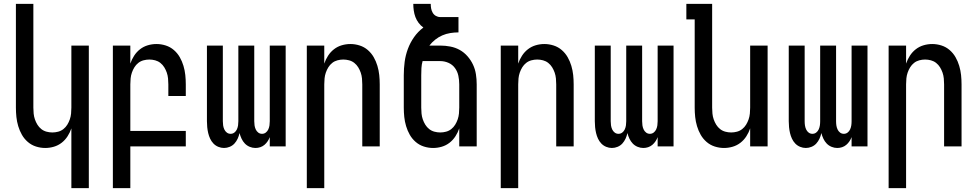

<svg xmlns="http://www.w3.org/2000/svg" viewBox="-20 -755 5040 990"><path d="M348 215V-93Q341 -72 328.5 -52.5Q316 -33 298 -19Q280 -5 258 1.5Q236 8 213 8Q189 8 165.5 0.5Q142 -7 123.5 -23Q105 -39 93 -60Q81 -81 74 -104.5Q67 -128 64.5 -152Q62 -176 62 -200V-735H152V-200Q152 -185 153.5 -169.5Q155 -154 160 -139.5Q165 -125 173 -112Q181 -99 193 -89.5Q205 -80 220 -76Q235 -72 250 -72Q265 -72 280 -76Q295 -80 307 -89.5Q319 -99 327 -112Q335 -125 340 -139.5Q345 -154 346.5 -169.5Q348 -185 348 -200V-520H438V215Z M562 215V-520H652V-427Q659 -448 671.5 -467.5Q684 -487 702 -501Q720 -515 742 -521.5Q764 -528 787 -528Q811 -528 834.5 -520.5Q858 -513 876.5 -497Q895 -481 907 -460Q919 -439 926 -415.5Q933 -392 935.5 -368Q938 -344 938 -320V-260H848V-320Q848 -335 846.5 -350.5Q845 -366 840 -380.5Q835 -395 827 -408Q819 -421 807 -430.5Q795 -440 780 -444Q765 -448 750 -448Q735 -448 720 -444Q705 -440 693 -430.5Q681 -421 673 -408Q665 -395 660 -380.5Q655 -366 653.5 -350.5Q652 -335 652 -320V-80H938V0H652V215Z M1135 8Q1120 8 1105.5 2Q1091 -4 1080.5 -15Q1070 -26 1063.5 -40Q1057 -54 1053.5 -69Q1050 -84 1048.5 -99.5Q1047 -115 1047 -130V-520H1129V-130Q1129 -119 1130.5 -108.5Q1132 -98 1136.5 -88Q1141 -78 1149.5 -71.5Q1158 -65 1169 -65Q1180 -65 1188.5 -71.5Q1197 -78 1201.5 -88Q1206 -98 1207.5 -108.5Q1209 -119 1209 -130V-520H1291V-130Q1291 -119 1292.5 -108.5Q1294 -98 1298.5 -88Q1303 -78 1311.5 -71.5Q1320 -65 1331 -65Q1342 -65 1350.5 -71.5Q1359 -78 1363.5 -88Q1368 -98 1369.5 -108.5Q1371 -119 1371 -130V-520H1453V0H1371V-48Q1367 -37 1360 -26.5Q1353 -16 1343.5 -8Q1334 0 1322 4Q1310 8 1297 8Q1282 8 1267.5 2Q1253 -4 1242.5 -15Q1232 -26 1225.5 -40Q1219 -54 1215 -69Q1212 -54 1205.5 -40Q1199 -26 1189 -15Q1179 -4 1164.5 2Q1150 8 1135 8Z M1562 215V-520H1652V-427Q1659 -448 1671.5 -467.5Q1684 -487 1702 -501Q1720 -515 1742 -521.5Q1764 -528 1787 -528Q1811 -528 1834.5 -520.5Q1858 -513 1876.5 -497Q1895 -481 1907 -460Q1919 -439 1926 -415.5Q1933 -392 1935.5 -368Q1938 -344 1938 -320V0H1848V-320Q1848 -335 1846.5 -350.5Q1845 -366 1840 -380.5Q1835 -395 1827 -408Q1819 -421 1807 -430.5Q1795 -440 1780 -444Q1765 -448 1750 -448Q1735 -448 1720 -444Q1705 -440 1693 -430.5Q1681 -421 1673 -408Q1665 -395 1660 -380.5Q1655 -366 1653.5 -350.5Q1652 -335 1652 -320V215Z M2213 8Q2189 8 2165.5 0.5Q2142 -7 2123.5 -23Q2105 -39 2093 -60Q2081 -81 2074 -104.5Q2067 -128 2064.5 -152Q2062 -176 2062 -200V-367Q2062 -402 2066.5 -436Q2071 -470 2083 -502.5Q2095 -535 2115 -563.5Q2135 -592 2163 -613Q2149 -623 2138.5 -637Q2128 -651 2122 -667Q2116 -683 2113.5 -700.5Q2111 -718 2111 -735H2201Q2201 -723 2203 -711.5Q2205 -700 2211 -689.5Q2217 -679 2227.5 -673Q2238 -667 2250 -667H2344V-588Q2323 -588 2301.5 -584.5Q2280 -581 2260.5 -572.5Q2241 -564 2224 -550.5Q2207 -537 2194 -520H2250Q2276 -520 2302 -515Q2328 -510 2350.5 -497.5Q2373 -485 2390.5 -465Q2408 -445 2419 -421.5Q2430 -398 2434 -372Q2438 -346 2438 -320V0H2348V-93Q2341 -72 2328.5 -52.5Q2316 -33 2298 -19Q2280 -5 2258 1.5Q2236 8 2213 8ZM2250 -72Q2265 -72 2280 -76Q2295 -80 2307 -89.5Q2319 -99 2327 -112Q2335 -125 2340 -139.5Q2345 -154 2346.5 -169.5Q2348 -185 2348 -200V-320Q2348 -342 2343.5 -364Q2339 -386 2326 -404Q2313 -422 2292.5 -431Q2272 -440 2250 -440H2159Q2154 -422 2153 -404Q2152 -386 2152 -367V-200Q2152 -185 2153.5 -169.5Q2155 -154 2160 -139.5Q2165 -125 2173 -112Q2181 -99 2193 -89.5Q2205 -80 2220 -76Q2235 -72 2250 -72Z M2562 215V-520H2652V-427Q2659 -448 2671.5 -467.5Q2684 -487 2702 -501Q2720 -515 2742 -521.5Q2764 -528 2787 -528Q2811 -528 2834.5 -520.5Q2858 -513 2876.5 -497Q2895 -481 2907 -460Q2919 -439 2926 -415.5Q2933 -392 2935.5 -368Q2938 -344 2938 -320V0H2848V-320Q2848 -335 2846.5 -350.5Q2845 -366 2840 -380.5Q2835 -395 2827 -408Q2819 -421 2807 -430.5Q2795 -440 2780 -444Q2765 -448 2750 -448Q2735 -448 2720 -444Q2705 -440 2693 -430.5Q2681 -421 2673 -408Q2665 -395 2660 -380.5Q2655 -366 2653.5 -350.5Q2652 -335 2652 -320V215Z M3135 8Q3120 8 3105.5 2Q3091 -4 3080.5 -15Q3070 -26 3063.5 -40Q3057 -54 3053.5 -69Q3050 -84 3048.5 -99.5Q3047 -115 3047 -130V-520H3129V-130Q3129 -119 3130.5 -108.5Q3132 -98 3136.5 -88Q3141 -78 3149.5 -71.5Q3158 -65 3169 -65Q3180 -65 3188.5 -71.5Q3197 -78 3201.5 -88Q3206 -98 3207.5 -108.5Q3209 -119 3209 -130V-520H3291V-130Q3291 -119 3292.5 -108.5Q3294 -98 3298.5 -88Q3303 -78 3311.5 -71.5Q3320 -65 3331 -65Q3342 -65 3350.5 -71.5Q3359 -78 3363.5 -88Q3368 -98 3369.5 -108.5Q3371 -119 3371 -130V-520H3453V0H3371V-48Q3367 -37 3360 -26.5Q3353 -16 3343.5 -8Q3334 0 3322 4Q3310 8 3297 8Q3282 8 3267.5 2Q3253 -4 3242.5 -15Q3232 -26 3225.5 -40Q3219 -54 3215 -69Q3212 -54 3205.5 -40Q3199 -26 3189 -15Q3179 -4 3164.5 2Q3150 8 3135 8Z M3713 8Q3689 8 3665.5 0.5Q3642 -7 3623.5 -23Q3605 -39 3593 -60Q3581 -81 3574 -104.5Q3567 -128 3564.5 -152Q3562 -176 3562 -200V-655H3519V-735H3652V-200Q3652 -185 3653.5 -169.5Q3655 -154 3660 -139.5Q3665 -125 3673 -112Q3681 -99 3693 -89.5Q3705 -80 3720 -76Q3735 -72 3750 -72Q3765 -72 3780 -76Q3795 -80 3807 -89.5Q3819 -99 3827 -112Q3835 -125 3840 -139.5Q3845 -154 3846.5 -169.5Q3848 -185 3848 -200V-520H3938V0H3848V-93Q3841 -72 3828.5 -52.5Q3816 -33 3798 -19Q3780 -5 3758 1.5Q3736 8 3713 8Z M4135 8Q4120 8 4105.5 2Q4091 -4 4080.5 -15Q4070 -26 4063.5 -40Q4057 -54 4053.5 -69Q4050 -84 4048.5 -99.5Q4047 -115 4047 -130V-520H4129V-130Q4129 -119 4130.5 -108.5Q4132 -98 4136.5 -88Q4141 -78 4149.5 -71.5Q4158 -65 4169 -65Q4180 -65 4188.5 -71.5Q4197 -78 4201.5 -88Q4206 -98 4207.5 -108.5Q4209 -119 4209 -130V-520H4291V-130Q4291 -119 4292.5 -108.5Q4294 -98 4298.5 -88Q4303 -78 4311.5 -71.5Q4320 -65 4331 -65Q4342 -65 4350.5 -71.5Q4359 -78 4363.5 -88Q4368 -98 4369.5 -108.5Q4371 -119 4371 -130V-520H4453V0H4371V-48Q4367 -37 4360 -26.5Q4353 -16 4343.5 -8Q4334 0 4322 4Q4310 8 4297 8Q4282 8 4267.5 2Q4253 -4 4242.5 -15Q4232 -26 4225.5 -40Q4219 -54 4215 -69Q4212 -54 4205.5 -40Q4199 -26 4189 -15Q4179 -4 4164.5 2Q4150 8 4135 8Z M4562 215V-520H4652V-427Q4659 -448 4671.5 -467.5Q4684 -487 4702 -501Q4720 -515 4742 -521.5Q4764 -528 4787 -528Q4811 -528 4834.5 -520.5Q4858 -513 4876.5 -497Q4895 -481 4907 -460Q4919 -439 4926 -415.5Q4933 -392 4935.5 -368Q4938 -344 4938 -320V0H4848V-320Q4848 -335 4846.5 -350.5Q4845 -366 4840 -380.5Q4835 -395 4827 -408Q4819 -421 4807 -430.5Q4795 -440 4780 -444Q4765 -448 4750 -448Q4735 -448 4720 -444Q4705 -440 4693 -430.5Q4681 -421 4673 -408Q4665 -395 4660 -380.5Q4655 -366 4653.5 -350.5Q4652 -335 4652 -320V215Z"/></svg>

Font: Iosevka Term Curly Medium
Style: Regular
Weight: 500
Designer: Belleve Invis
Foundry: Belleve Invis
Version: Version 32.3.0